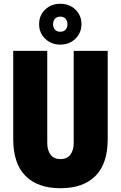

<svg xmlns="http://www.w3.org/2000/svg" viewBox="-20 -980 640 1016"><path d="M300 16Q180 16 115 -49Q50 -114 50 -244V-711H230V-224Q230 -184 248 -161Q266 -138 300 -138Q334 -138 352 -161Q370 -184 370 -224V-711H550V-244Q550 -114 485 -49Q420 16 300 16ZM299 -744Q251 -744 219 -775Q187 -806 187 -852Q187 -899 219 -929.5Q251 -960 299 -960Q347 -960 379 -929.5Q411 -899 411 -852Q411 -806 379 -775Q347 -744 299 -744ZM299 -812Q317 -812 327 -823Q337 -834 337 -852Q337 -870 327 -881Q317 -892 299 -892Q281 -892 271 -881Q261 -870 261 -852Q261 -834 271 -823Q281 -812 299 -812Z"/></svg>

Font: Geist Mono UltraBlack
Style: Regular
Weight: 900
Monospace: yes
Designer: Basement.studio, Andrés Briganti, Mateo Zaragoza
Foundry: Basement.studio, Vercel, Andrés Briganti, Guido Ferreyra, Mateo Zaragoza
Version: Version 1.400; ttfautohint (v1.8.4.7-5d5b)